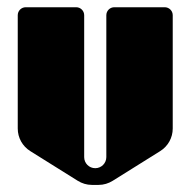

<svg xmlns="http://www.w3.org/2000/svg" viewBox="-20 -521 536 541"><path d="M444.2 -500.6H302C289.6 -500.6 279.6 -490.5 279.6 -478.1V-78.3C279.6 -61.1 265.6 -47.1 248.4 -47.1H248.4H248.3C231.1 -47.1 217.2 -61 217.2 -78.2V-226.5V-478.2C217.2 -490.5 207.1 -500.6 194.7 -500.6H52.5C40.1 -500.6 30 -490.6 30 -478.2V-158.8C30 -132.9 43.3 -109 65.2 -95.3L198.9 -11.7C210.8 -4.2 224.6 0 238.6 0H258.1C272.1 0 285.9 -4.2 297.8 -11.7L431.5 -95.3C453.4 -109 466.7 -132.9 466.7 -158.8V-478.2C466.7 -490.5 456.6 -500.6 444.2 -500.6Z"/></svg>

Font: Gridlock
Style: Regular
Weight: 400
Designer: Abhik Krishna Ghosh
Version: Version 001.000